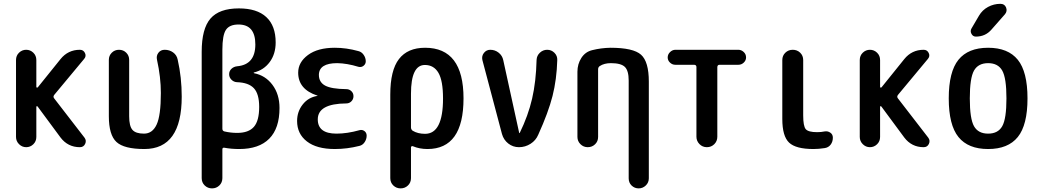

<svg xmlns="http://www.w3.org/2000/svg" viewBox="-20 -785 5540 1024"><path d="M65.4 -54.7V-464.8Q65.4 -488.3 81.5 -503.9Q97.7 -519.5 119.6 -519.5Q141.6 -519.5 157.7 -503.9Q173.8 -488.3 173.8 -464.8V-321.3Q173.8 -318.4 176.8 -317.9Q179.7 -317.4 181.6 -319.3L302.7 -469.7Q342.8 -519.5 406.2 -519.5Q424.8 -519.5 433.1 -502.4Q441.4 -485.4 428.7 -470.7L269.5 -279.3Q261.7 -269.5 268.6 -260.7L430.7 -50.8Q442.4 -35.2 434.1 -17.6Q425.8 0 406.2 0Q341.8 0 302.7 -51.8L180.7 -216.8Q177.7 -220.7 174.8 -217.8Q173.8 -216.8 173.8 -214.8V-54.7Q173.8 -31.2 157.7 -15.6Q141.6 0 119.6 0Q97.7 0 81.5 -16.1Q65.4 -32.2 65.4 -54.7Z M750 9.8Q641.6 9.8 601.1 -27.8Q560.5 -65.4 560.5 -165V-465.8Q560.5 -488.3 576.2 -503.9Q591.8 -519.5 614.7 -519.5Q637.7 -519.5 653.3 -503.9Q668.9 -488.3 668.9 -465.8V-165Q668.9 -112.3 686.5 -92.3Q704.1 -72.3 748 -72.3Q793 -72.3 815.4 -120.6Q837.9 -168.9 837.9 -289.1Q837.9 -373 817.4 -465.8Q812.5 -487.3 824.7 -503.4Q836.9 -519.5 858.4 -519.5Q883.8 -519.5 903.3 -505.4Q922.9 -491.2 927.7 -466.8Q949.2 -372.1 949.2 -269.5Q949.2 9.8 750 9.8Z M1166 -519.5V-98.6Q1166 -86.9 1176.8 -84Q1210.9 -76.2 1245.1 -76.2Q1305.7 -76.2 1334 -108.4Q1362.3 -140.6 1362.3 -214.8Q1362.3 -284.2 1334 -314.5Q1305.7 -344.7 1243.2 -346.7Q1226.6 -347.7 1214.4 -359.9Q1202.1 -372.1 1202.1 -389.2Q1202.1 -406.2 1214.4 -418Q1226.6 -429.7 1245.1 -431.6Q1341.8 -440.4 1341.8 -547.9Q1341.8 -654.3 1252 -654.3Q1204.1 -654.3 1185.1 -626Q1166 -597.7 1166 -519.5ZM1055.7 165V-508.8Q1055.7 -631.8 1102.5 -686Q1149.4 -740.2 1253.9 -740.2Q1350.6 -740.2 1400.4 -693.8Q1450.2 -647.5 1450.2 -558.6Q1450.2 -497.1 1418.5 -454.1Q1386.7 -411.1 1334 -398.4Q1333 -398.4 1333 -397.5Q1333 -395.5 1335 -394.5Q1395.5 -382.8 1433.1 -332.5Q1470.7 -282.2 1470.7 -209Q1470.7 -100.6 1416 -45.4Q1361.3 9.8 1255.9 9.8Q1212.9 9.8 1176.8 2.9Q1166 1 1166 11.7V165Q1166 188.5 1149.9 204.1Q1133.8 219.7 1110.8 219.7Q1087.9 219.7 1071.8 204.1Q1055.7 188.5 1055.7 165Z M1671.9 -273.4Q1673.8 -273.4 1673.8 -274.4Q1673.8 -275.4 1671.9 -275.4Q1570.3 -308.6 1570.3 -397.5Q1570.3 -453.1 1622.6 -491.7Q1674.8 -530.3 1765.6 -530.3Q1827.1 -530.3 1890.6 -512.7Q1908.2 -508.8 1919.4 -492.7Q1930.7 -476.6 1930.7 -458Q1930.7 -443.4 1918.9 -434.1Q1907.2 -424.8 1891.6 -428.7Q1831.1 -447.3 1778.3 -448.2Q1681.6 -448.2 1680.7 -385.7Q1680.7 -346.7 1713.9 -328.6Q1747.1 -310.5 1827.1 -309.6Q1842.8 -309.6 1854 -298.8Q1865.2 -288.1 1865.2 -272Q1865.2 -255.9 1854 -244.6Q1842.8 -233.4 1827.1 -233.4Q1674.8 -232.4 1674.8 -148.4Q1674.8 -72.3 1774.4 -72.3Q1832 -72.3 1897.5 -90.8Q1912.1 -94.7 1923.8 -85.9Q1935.5 -77.1 1935.5 -61.5Q1935.5 -43 1924.8 -26.9Q1914.1 -10.7 1896.5 -6.8Q1831.1 9.8 1765.6 9.8Q1668.9 9.8 1616.7 -30.8Q1564.5 -71.3 1564.5 -139.6Q1564.5 -189.5 1594.2 -227.5Q1624 -265.6 1671.9 -273.4Z M2171.9 -285.2V-105.5Q2171.9 -94.7 2180.7 -87.9Q2208 -71.3 2247.1 -71.3Q2342.8 -71.3 2342.8 -259.8Q2342.8 -354.5 2318.4 -396.5Q2293.9 -438.5 2246.1 -438.5Q2171.9 -438.5 2171.9 -285.2ZM2061.5 165V-280.3Q2061.5 -410.2 2107.9 -470.2Q2154.3 -530.3 2247.1 -530.3Q2452.1 -530.3 2452.1 -260.3Q2452.1 9.8 2259.8 9.8Q2217.8 9.8 2182.6 -4.9Q2178.7 -6.8 2175.3 -4.9Q2171.9 -2.9 2171.9 1V165Q2171.9 188.5 2155.8 204.1Q2139.6 219.7 2116.7 219.7Q2093.8 219.7 2077.6 204.1Q2061.5 188.5 2061.5 165Z M2657.2 -70.3 2552.7 -464.8Q2547.9 -486.3 2561 -502.9Q2574.2 -519.5 2594.7 -519.5Q2620.1 -519.5 2639.6 -503.9Q2659.2 -488.3 2664.1 -463.9L2749 -76.2Q2749 -75.2 2750 -75.2Q2752 -75.2 2752 -76.2Q2796.9 -168 2817.9 -258.8Q2838.9 -349.6 2841.8 -465.8Q2842.8 -488.3 2859.4 -503.9Q2876 -519.5 2898.4 -519.5Q2920.9 -519.5 2937 -503.4Q2953.1 -487.3 2952.1 -464.8Q2949.2 -361.3 2926.8 -272.9Q2904.3 -184.6 2850.6 -66.4Q2837.9 -36.1 2809.6 -18.1Q2781.2 0 2748 0Q2715.8 0 2690.9 -19.5Q2666 -39.1 2657.2 -70.3Z M3059.6 -54.7V-402.3Q3059.6 -443.4 3080.6 -476.1Q3101.6 -508.8 3138.7 -517.6Q3185.5 -529.3 3235.4 -530.3Q3357.4 -530.3 3398.9 -493.2Q3440.4 -456.1 3440.4 -349.6V166Q3440.4 188.5 3424.3 204.1Q3408.2 219.7 3386.2 219.7Q3364.3 219.7 3348.6 204.6Q3333 189.5 3333 166V-355.5Q3333 -408.2 3312.5 -428.2Q3292 -448.2 3238.3 -448.2Q3202.1 -448.2 3178.7 -432.6Q3169.9 -426.8 3169.9 -415V-54.7Q3169.9 -31.2 3153.8 -15.6Q3137.7 0 3114.7 0Q3091.8 0 3075.7 -16.1Q3059.6 -32.2 3059.6 -54.7Z M3582 -439.5Q3565.4 -439.5 3553.2 -451.2Q3541 -462.9 3541 -478.5Q3541 -495.1 3553.7 -507.3Q3566.4 -519.5 3582 -519.5H3918Q3933.6 -519.5 3946.3 -507.8Q3959 -496.1 3959 -478.5Q3959 -462.9 3946.8 -451.2Q3934.6 -439.5 3918 -439.5H3817.4Q3806.6 -439.5 3805.7 -427.7V-55.7Q3805.7 -32.2 3789.6 -16.1Q3773.4 0 3750 0Q3726.6 0 3710.4 -16.6Q3694.3 -33.2 3694.3 -55.7V-427.7Q3694.3 -438.5 3682.6 -439.5Z M4318.4 9.8Q4224.6 9.8 4188.5 -24.4Q4152.3 -58.6 4152.3 -150.4V-464.8Q4152.3 -488.3 4168.5 -503.9Q4184.6 -519.5 4208 -519.5Q4231.4 -519.5 4247.6 -503.9Q4263.7 -488.3 4263.7 -464.8V-169.9Q4263.7 -112.3 4277.3 -96.2Q4291 -80.1 4337.9 -80.1Q4359.4 -80.1 4377.9 -84Q4394.5 -86.9 4408.2 -77.6Q4421.9 -68.4 4421.9 -50.8Q4421.9 -29.3 4410.2 -13.7Q4398.4 2 4377.9 4.9Q4346.7 9.8 4318.4 9.8Z M4565.4 -54.7V-464.8Q4565.4 -488.3 4581.5 -503.9Q4597.7 -519.5 4619.6 -519.5Q4641.6 -519.5 4657.7 -503.9Q4673.8 -488.3 4673.8 -464.8V-321.3Q4673.8 -318.4 4676.8 -317.9Q4679.7 -317.4 4681.6 -319.3L4802.7 -469.7Q4842.8 -519.5 4906.2 -519.5Q4924.8 -519.5 4933.1 -502.4Q4941.4 -485.4 4928.7 -470.7L4769.5 -279.3Q4761.7 -269.5 4768.6 -260.7L4930.7 -50.8Q4942.4 -35.2 4934.1 -17.6Q4925.8 0 4906.2 0Q4841.8 0 4802.7 -51.8L4680.7 -216.8Q4677.7 -220.7 4674.8 -217.8Q4673.8 -216.8 4673.8 -214.8V-54.7Q4673.8 -31.2 4657.7 -15.6Q4641.6 0 4619.6 0Q4597.7 0 4581.5 -16.1Q4565.4 -32.2 4565.4 -54.7Z M5325.2 -408.7Q5302.7 -448.2 5250 -448.2Q5197.3 -448.2 5174.8 -408.7Q5152.3 -369.1 5152.3 -260.3Q5152.3 -151.4 5174.8 -111.8Q5197.3 -72.3 5250 -72.3Q5302.7 -72.3 5325.2 -111.8Q5347.7 -151.4 5347.7 -260.3Q5347.7 -369.1 5325.2 -408.7ZM5408.2 -54.2Q5356.4 9.8 5250 9.8Q5143.6 9.8 5091.8 -54.2Q5040 -118.2 5040 -260.3Q5040 -402.3 5091.8 -466.3Q5143.6 -530.3 5250 -530.3Q5356.4 -530.3 5408.2 -466.3Q5460 -402.3 5460 -260.3Q5460 -118.2 5408.2 -54.2ZM5201.2 -701.2Q5218.8 -731.4 5249.5 -748Q5280.3 -764.6 5315.4 -764.6Q5337.9 -764.6 5345.7 -745.1Q5353.5 -725.6 5339.8 -709L5267.6 -627Q5235.4 -589.8 5184.6 -589.8Q5168.9 -589.8 5161.1 -604.5Q5153.3 -619.1 5161.1 -632.8Z"/></svg>

Font: Rounded-X Mgen+ 1mn medium
Style: Regular
Weight: 500
Designer: [Source Han Sans]
Ryoko NISHIZUKA  (kana & ideographs); Paul D. Hunt (Latin, Greek & Cyrillic); Wenlong ZHANG  (bopomofo
Version: Version 1.059.20150602